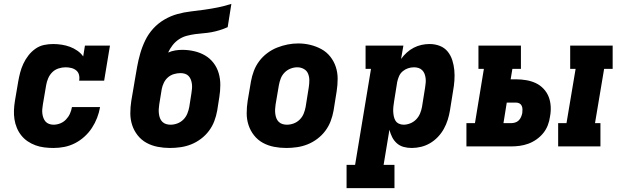

<svg xmlns="http://www.w3.org/2000/svg" viewBox="-20 -755 3190 990"><path d="M256 8Q232 8 208 5Q184 2 162.5 -6Q141 -14 122.5 -26.5Q104 -39 90 -56.5Q76 -74 67 -95.5Q58 -117 54.5 -140Q51 -163 52 -187Q53 -211 57 -235L74 -335Q78 -358 84 -381Q90 -404 100.5 -426.5Q111 -449 126.5 -469Q142 -489 162.5 -503.5Q183 -518 206.5 -523Q230 -528 254 -528Q276 -528 298.5 -524.5Q321 -521 341 -513.5Q361 -506 379 -493.5Q397 -481 409 -464L418 -520H547L517 -339H388Q391 -354 387.5 -368.5Q384 -383 373 -392Q362 -401 347.5 -404.5Q333 -408 318 -408Q300 -408 281.5 -402Q263 -396 249.5 -382.5Q236 -369 228.5 -351.5Q221 -334 218 -316L201 -216Q199 -204 198 -192Q197 -180 198.5 -168.5Q200 -157 204 -146.5Q208 -136 215 -128Q222 -120 233 -116Q244 -112 256 -112Q273 -112 290 -118.5Q307 -125 320 -138.5Q333 -152 340.5 -168.5Q348 -185 351 -203H496Q491 -174 480.5 -147Q470 -120 454 -95.5Q438 -71 415.5 -50.5Q393 -30 366.5 -16.5Q340 -3 312 2.5Q284 8 256 8Z M856 8Q824 8 793 2Q762 -4 735.5 -18.5Q709 -33 690 -57Q671 -81 661.5 -110Q652 -139 652 -171Q652 -203 657 -235L669 -305Q671 -314 672 -323Q673 -332 675 -341Q681 -376 687 -410Q693 -444 703 -479Q713 -514 729 -547Q745 -580 770 -607.5Q795 -635 827.5 -654Q860 -673 894.5 -682.5Q929 -692 964 -696Q999 -700 1034.5 -705Q1070 -710 1104.5 -717Q1139 -724 1173 -735L1154 -615Q1134 -606 1113 -599.5Q1092 -593 1070.5 -589Q1049 -585 1028 -583.5Q1007 -582 986 -579Q965 -576 943.5 -570.5Q922 -565 903 -552.5Q884 -540 870 -522Q856 -504 847 -484Q865 -492 883.5 -495Q902 -498 920 -498Q951 -498 981.5 -491Q1012 -484 1037.5 -469Q1063 -454 1081 -430.5Q1099 -407 1107.5 -378Q1116 -349 1116 -317.5Q1116 -286 1111 -255L1100 -185Q1095 -157 1085 -130.5Q1075 -104 1057.5 -80.5Q1040 -57 1016 -39Q992 -21 965.5 -10.5Q939 0 911 4Q883 8 856 8ZM859 -112Q877 -112 894.5 -118.5Q912 -125 925.5 -138.5Q939 -152 946 -169.5Q953 -187 956 -204L967 -274Q969 -286 970 -298.5Q971 -311 969.5 -322.5Q968 -334 964 -344.5Q960 -355 952.5 -363Q945 -371 934 -374.5Q923 -378 911 -378Q894 -378 877 -373Q860 -368 846.5 -356.5Q833 -345 825 -328.5Q817 -312 814 -296L801 -216Q799 -204 798.5 -191.5Q798 -179 799.5 -167.5Q801 -156 805 -145.5Q809 -135 817 -127Q825 -119 836 -115.5Q847 -112 859 -112Z M1456 8Q1424 8 1393 2Q1362 -4 1335.5 -18.5Q1309 -33 1290 -57Q1271 -81 1261.5 -110Q1252 -139 1252 -171Q1252 -203 1257 -235L1274 -335Q1279 -363 1289 -389.5Q1299 -416 1316.5 -439.5Q1334 -463 1358 -481Q1382 -499 1408.5 -509.5Q1435 -520 1462.5 -525.5Q1490 -531 1518 -531Q1550 -531 1580.5 -523.5Q1611 -516 1637.5 -501.5Q1664 -487 1683 -463Q1702 -439 1711.5 -410Q1721 -381 1721 -349Q1721 -317 1716 -285L1700 -185Q1695 -157 1685 -130.5Q1675 -104 1657.5 -80.5Q1640 -57 1616 -39Q1592 -21 1565.5 -10.5Q1539 0 1511 4Q1483 8 1456 8ZM1459 -112Q1477 -112 1494.5 -118.5Q1512 -125 1525.5 -138.5Q1539 -152 1546 -169.5Q1553 -187 1556 -204L1572 -304Q1575 -323 1575 -341Q1575 -359 1568.5 -375Q1562 -391 1546.5 -399.5Q1531 -408 1513 -408Q1495 -408 1477.5 -401Q1460 -394 1447 -380.5Q1434 -367 1427.5 -350Q1421 -333 1418 -316L1401 -216Q1399 -204 1398.5 -191.5Q1398 -179 1399.5 -167.5Q1401 -156 1405 -145.5Q1409 -135 1417 -127Q1425 -119 1436 -115.5Q1447 -112 1459 -112Z M1767 215V95H1811L1893 -400H1865V-520H2060L2048 -451Q2061 -469 2077.5 -484Q2094 -499 2113.5 -509Q2133 -519 2153.5 -523.5Q2174 -528 2195 -528Q2223 -528 2247.5 -518.5Q2272 -509 2288 -489.5Q2304 -470 2312 -445Q2320 -420 2322.5 -393.5Q2325 -367 2323 -339.5Q2321 -312 2316 -285L2300 -185Q2296 -161 2288.5 -137Q2281 -113 2268.5 -90.5Q2256 -68 2238 -49Q2220 -30 2198 -17Q2176 -4 2151.5 2Q2127 8 2103 8Q2081 8 2061 2.5Q2041 -3 2026 -16.5Q2011 -30 2002 -48Q1993 -66 1988 -86L1958 95H2014V215ZM2061 -112Q2078 -112 2095.5 -119Q2113 -126 2126 -139.5Q2139 -153 2146 -170Q2153 -187 2156 -204L2172 -304Q2174 -316 2175 -328.5Q2176 -341 2174.5 -352.5Q2173 -364 2169 -374.5Q2165 -385 2157 -393Q2149 -401 2138 -404.5Q2127 -408 2115 -408Q2099 -408 2084 -403Q2069 -398 2056.5 -387.5Q2044 -377 2037.5 -362Q2031 -347 2028 -332L2012 -232Q2010 -219 2008.5 -206Q2007 -193 2007.5 -180.5Q2008 -168 2010.5 -155.5Q2013 -143 2019 -133Q2025 -123 2036.5 -117.5Q2048 -112 2061 -112Z M2858 0V-120H2901L2948 -400H2920V-520H3139V-400H3095L3048 -120H3076V0ZM2385 0V-120H2429L2475 -400H2447V-520H2666V-400H2622L2613 -346H2641Q2668 -346 2694 -341.5Q2720 -337 2742.5 -326.5Q2765 -316 2782.5 -297.5Q2800 -279 2809 -256Q2818 -233 2819.5 -206.5Q2821 -180 2816 -154Q2813 -131 2804.5 -109Q2796 -87 2781 -68.5Q2766 -50 2746 -36Q2726 -22 2704 -14Q2682 -6 2659.5 -3Q2637 0 2614 0ZM2614 -120Q2625 -120 2635.5 -123Q2646 -126 2654 -133.5Q2662 -141 2666.5 -151.5Q2671 -162 2673 -172Q2674 -181 2674 -190.5Q2674 -200 2670.5 -208.5Q2667 -217 2659 -221.5Q2651 -226 2641 -226H2593L2576 -120Z"/></svg>

Font: Iosevka Etoile Heavy Oblique
Style: Regular
Weight: 900
Italic angle: -9°
Designer: Belleve Invis
Foundry: Belleve Invis
Version: Version 15.5.2; ttfautohint (v1.8.4)